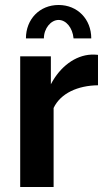

<svg xmlns="http://www.w3.org/2000/svg" viewBox="-20 -750 427 770"><path d="M156 -596C156 -636 184 -670 215 -670C245 -670 271 -639 275 -596H346C346 -673 291 -730 215 -730C139 -730 84 -673 84 -596ZM373 -408V-530C367 -531 360 -531 346 -531C282 -528 221 -483 184 -412V-524H61V0H195V-317C223 -376 292 -407 373 -408Z"/></svg>

Font: FIGSv2-sans-serif
Style: Bold
Weight: 700
Designer: Matt McInerney, Pablo Impallari, Rodrigo Fuenzalida,Mirko Velimirovic
Foundry: Matt McInerney, Pablo Impallari, Rodrigo Fuenzalida
Version: Version 4.021;hotconv 1.0.109;makeotfexe 2.5.65596